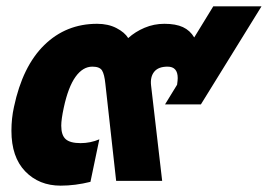

<svg xmlns="http://www.w3.org/2000/svg" viewBox="-20 -570 844 605"><path d="M16 -158Q16 -197 24 -233Q51 -361 119.5 -428Q188 -495 286 -495Q321 -495 347 -481.5Q373 -468 384 -450Q406 -470 435.5 -482.5Q465 -495 498 -495Q534 -495 556.5 -484.5Q579 -474 592 -452L652 -550H804L613 -241H500L538 -303Q540 -317 540 -324Q540 -360 508 -360Q479 -360 466 -344Q453 -328 456 -301L491 0H346L312 -306Q309 -336 301.5 -348Q294 -360 271 -360Q241 -360 218 -328Q195 -296 181 -231Q173 -194 173 -174Q173 -144 187 -131.5Q201 -119 234 -119Q265 -119 293 -131L265 3Q217 15 171 15Q103 15 59.5 -30Q16 -75 16 -158Z"/></svg>

Font: Prompt
Style: Bold Italic
Weight: 700
Italic angle: -12°
Designer: Katatrad Team
Foundry: CadsonDemak
Version: Version 1.001